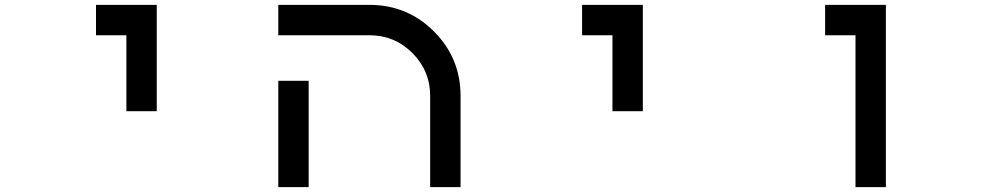

<svg xmlns="http://www.w3.org/2000/svg" viewBox="-20 -770 4040 790"><path d="M625 -312.5H500V-625H375V-750H625Z M1250 0H1125V-437.5H1250ZM1500 -625H1125V-750H1500Q1656.2 -750 1765.6 -640.6Q1875 -531.2 1875 -375V0H1750V-375Q1750 -478.5 1676.8 -551.8Q1603.5 -625 1500 -625Z M2625 -312.5H2500V-625H2375V-750H2625Z M3500 -625H3375V-750H3625V0H3500Z"/></svg>

Font: Xanmono
Style: Regular
Weight: 400
Designer: GGBotNet
Foundry: GGBotNet
Version: 1.00